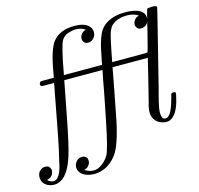

<svg xmlns="http://www.w3.org/2000/svg" viewBox="-147 -840 1220 1179"><g transform="rotate(-15 463.0 -251.0)"><path d="M222 -431 234 -497Q258 -619 293 -656Q339 -706 424 -706Q484 -706 512 -682Q534 -663 532 -634Q530 -611 512 -595.5Q494 -580 472 -586Q455 -590 450 -607Q445 -624 454 -640Q465 -660 488 -665Q453 -690 404.5 -681Q356 -672 338 -642Q319 -615 286 -431H529Q530 -440 532 -450.5Q534 -461 537 -473.5Q540 -486 541 -493Q554 -567 575 -614Q596 -661 640 -683Q683 -706 746 -706Q870 -706 870 -636H871Q873 -652 881 -677Q884 -690 887 -693Q890 -695 902 -695Q914 -697 929.5 -696Q945 -695 947 -686Q947 -682 912 -542L827 -202Q824 -190 817 -164.5Q810 -139 805.5 -119.5Q801 -100 798 -82Q791 -39 804 -18Q817 -9 828.5 -13.5Q840 -18 849 -30Q867 -53 885 -119Q889 -137 892 -146Q895 -154 906.5 -154.5Q918 -155 922 -148Q923 -145 909 -90Q882 -2 833 9Q826 10 813 10Q785 6 763 -10Q731 -39 735 -86Q736 -103 746 -137Q755 -173 777.5 -262Q800 -351 811 -400H587Q586 -394 558 -246.5Q530 -99 526 -82Q494 73 454 126Q406 191 337 202Q302 208 269 198.5Q236 189 222 168Q203 139 220 108Q229 92 247 85.5Q265 79 281 87Q295 95 296.5 112Q298 129 289 141Q278 160 256 163V164Q259 166 265 169Q271 172 274 174Q316 192 352.5 171Q389 150 410 113Q428 80 463.5 -95Q499 -270 514 -356Q522 -398 523 -400H280Q275 -371 266 -327L235 -167Q204 -7 185 54Q146 181 81 200Q60 207 35 201.5Q10 196 -5 180Q-23 162 -21 132.5Q-19 103 4 90Q17 81 35.5 83.5Q54 86 60 102Q63 106 63 112Q63 155 19 164Q27 174 42 179.5Q57 185 71 179Q81 175 94 156Q104 141 111 116Q118 91 121 73Q138 4 151.5 -64Q165 -132 180 -213.5Q195 -295 205 -346Q206 -350 210 -370Q214 -390 215 -400H152Q132 -400 130 -407Q127 -414 130.5 -421.5Q134 -429 141 -431H168ZM863 -612Q854 -590 826 -585.5Q798 -581 788 -606Q786 -610 786 -618Q786 -637 801 -652Q808 -660 825 -665Q783 -693 716 -681Q671 -672 649 -644Q636 -628 626 -589.5Q616 -551 606 -497.5Q596 -444 593 -431H802L818 -433Q826 -457 838 -506.5Q850 -556 853 -565L864 -612Z"/></g></svg>

Font: cwTeXKai
Style: Medium
Weight: 500
Version: Version 1.17